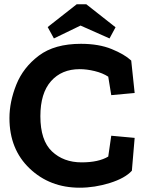

<svg xmlns="http://www.w3.org/2000/svg" viewBox="-20 -864 684 894"><path d="M518 -737 490 -685 355 -745 231 -685 202 -738 337 -844H382ZM594 -69Q562 -34 491.5 -12Q421 10 351 10Q212 10 118 -79.5Q24 -169 24 -314Q24 -390 56 -470Q88 -550 161 -605Q234 -660 357 -660Q440 -660 500 -635.5Q560 -611 591 -582L607 -431L498 -421L484 -507Q458 -524 421 -533Q384 -542 351 -542Q267 -542 217.5 -486Q168 -430 168 -323Q168 -210 222 -159Q276 -108 360 -108Q439 -108 484 -135L498 -232L607 -222Z"/></svg>

Font: Zilla Slab Bold
Style: Bold
Weight: 700
Designer: Typotheque.com
Foundry: Typotheque type foundry
Version: Version 1.1; 2017; ttfautohint (v1.6)